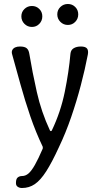

<svg xmlns="http://www.w3.org/2000/svg" viewBox="-20 -740 500 962"><path d="M90 202Q78 202 69 196Q60 190 60 178V176Q60 156 69 149Q78 142 90 142Q108 142 123 129Q138 116 155 86Q172 56 194 5Q195 0 194 -5Q159 -78 132 -157Q105 -236 83 -315.5Q61 -395 41 -467Q37 -480 41.5 -489Q46 -498 56 -502.5Q66 -507 80 -507Q103 -507 113.5 -498.5Q124 -490 127 -470Q142 -379 164.5 -279Q187 -179 230 -87Q232 -83 235 -83Q238 -83 240 -87Q284 -179 304.5 -279.5Q325 -380 333 -471Q335 -490 349.5 -498.5Q364 -507 385 -507Q408 -507 416 -497Q424 -487 420 -466Q406 -393 385 -313Q364 -233 336.5 -153Q309 -73 274 0Q240 74 211.5 118.5Q183 163 154.5 182.5Q126 202 90 202ZM140 -605Q118 -605 102.5 -620.5Q87 -636 87 -658Q87 -680 102.5 -695Q118 -710 140 -710Q162 -710 177 -695Q192 -680 192 -658Q192 -636 177 -620.5Q162 -605 140 -605ZM320 -615Q298 -615 282.5 -630.5Q267 -646 267 -668Q267 -690 282.5 -705Q298 -720 320 -720Q342 -720 357 -705Q372 -690 372 -668Q372 -646 357 -630.5Q342 -615 320 -615Z"/></svg>

Font: Winky Sans Light
Style: Regular
Weight: 300
Designer: Simon Atzbach
Foundry: typofactur
Version: Version 1.205